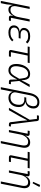

<svg xmlns="http://www.w3.org/2000/svg" viewBox="1844 -2653 1009 4737"><g transform="rotate(90 2348.5 -284.5)"><path d="M58 200H3L146 -512H201L137 -193Q134 -178 132.5 -162Q131 -146 131 -136Q131 -88 153.5 -63Q176 -38 223 -38Q252 -38 279.5 -49.5Q307 -61 331 -87Q355 -113 372.5 -146.5Q390 -180 397 -215L457 -512H512L419 -49H497L487 0H415Q390 0 377.5 -12.5Q365 -25 365 -46Q365 -51 366 -56.5Q367 -62 368 -70L375 -103H371Q343 -46 306.5 -17Q270 12 217 12Q164 12 137.5 -16.5Q111 -45 104 -93H101L89 49Z M966 -113 1001 -80Q955 -31 904 -9.5Q853 12 782 12Q722 12 682.5 -5.5Q643 -23 624.5 -53Q606 -83 606 -120Q606 -180 645 -218.5Q684 -257 755 -265L756 -268Q714 -278 691 -304.5Q668 -331 668 -368Q668 -412 691.5 -447Q715 -482 760.5 -503Q806 -524 872 -524Q939 -524 981 -506Q1023 -488 1053 -452L1015 -418Q991 -447 956.5 -461Q922 -475 868 -475Q799 -475 765.5 -451Q732 -427 725 -391Q724 -385 723 -378.5Q722 -372 722 -363Q722 -328 750 -308Q778 -288 830 -288H931L921 -241H811Q752 -241 712 -218.5Q672 -196 663 -154Q661 -144 660.5 -137Q660 -130 660 -122Q660 -83 690.5 -60Q721 -37 785 -37Q844 -37 886.5 -54.5Q929 -72 966 -113Z M1372 0H1265Q1239 0 1226 -12.5Q1213 -25 1213 -46Q1213 -51 1214 -56Q1215 -61 1216 -67L1296 -463H1127L1137 -512H1536L1526 -463H1351L1267 -49H1381Z M2059 -49 2050 0H1996Q1970 0 1956.5 -13Q1943 -26 1944 -53L1941 -200H1937Q1906 -135 1878.5 -93.5Q1851 -52 1824.5 -29Q1798 -6 1770.5 3Q1743 12 1712 12Q1664 12 1629 -10.5Q1594 -33 1576 -76Q1558 -119 1558 -181Q1558 -205 1560.5 -229Q1563 -253 1567 -275Q1580 -343 1612 -399.5Q1644 -456 1693 -489.5Q1742 -523 1805 -523Q1854 -523 1888 -503Q1922 -483 1940 -437Q1958 -391 1960 -312H1963L2009 -407L2066 -512H2128L1977 -255L1998 -49ZM1720 -38Q1747 -38 1771 -49Q1795 -60 1821 -91Q1847 -122 1881 -184L1924 -256L1914 -329Q1904 -413 1878 -443.5Q1852 -474 1805 -474Q1742 -474 1695 -426Q1648 -378 1631 -294L1619 -234Q1617 -220 1615.5 -205.5Q1614 -191 1614 -175Q1614 -103 1643 -70.5Q1672 -38 1720 -38Z M2131 200 2275 -519Q2296 -625 2352.5 -688.5Q2409 -752 2503 -752Q2554 -752 2588.5 -733.5Q2623 -715 2640 -682.5Q2657 -650 2657 -608Q2657 -550 2635 -507.5Q2613 -465 2577.5 -440Q2542 -415 2499 -407V-403Q2558 -393 2589.5 -351Q2621 -309 2621 -241Q2621 -185 2604 -138Q2587 -91 2556.5 -57.5Q2526 -24 2483.5 -6Q2441 12 2391 12Q2337 12 2298 -14Q2259 -40 2247 -88H2243L2186 200ZM2377 -380 2387 -428H2441Q2488 -428 2518 -444Q2548 -460 2566.5 -488Q2585 -516 2593 -551Q2597 -566 2599 -581Q2601 -596 2601 -608Q2601 -651 2576.5 -676.5Q2552 -702 2496 -702Q2459 -702 2426.5 -684Q2394 -666 2369 -627Q2344 -588 2331 -525L2260 -171Q2254 -138 2264.5 -107.5Q2275 -77 2305 -57.5Q2335 -38 2386 -38Q2433 -38 2469 -56.5Q2505 -75 2528.5 -109.5Q2552 -144 2560 -193Q2562 -208 2563.5 -222.5Q2565 -237 2565 -253Q2565 -313 2531.5 -346.5Q2498 -380 2432 -380Z M2935 -513 2913 -691H2824L2834 -740H2913Q2938 -740 2950 -729.5Q2962 -719 2965 -697L3047 -49H3103L3093 0H3046Q3022 0 3009.5 -10.5Q2997 -21 2994 -43L2965 -274L2950 -448H2945L2855 -275L2699 0H2640Z M3242 0H3187L3279 -463H3202L3211 -512H3284Q3309 -512 3321.5 -499.5Q3334 -487 3334 -466Q3334 -462 3333 -456.5Q3332 -451 3330 -442L3324 -409H3328Q3356 -467 3396 -495.5Q3436 -524 3494 -524Q3560 -524 3593 -487Q3626 -450 3626 -385Q3626 -371 3624.5 -354Q3623 -337 3619 -319L3515 200H3460L3564 -319Q3567 -335 3568.5 -350.5Q3570 -366 3570 -376Q3570 -425 3547 -449.5Q3524 -474 3477 -474Q3447 -474 3419.5 -462.5Q3392 -451 3368 -425Q3346 -402 3327.5 -368Q3309 -334 3301 -297Z M3970 0H3863Q3837 0 3824 -12.5Q3811 -25 3811 -46Q3811 -51 3812 -56Q3813 -61 3814 -67L3894 -463H3725L3735 -512H4134L4124 -463H3949L3865 -49H3979Z M4239 0H4184L4276 -463H4199L4208 -512H4281Q4306 -512 4318.5 -499.5Q4331 -487 4331 -466Q4331 -462 4330 -456.5Q4329 -451 4327 -442L4321 -409H4325Q4353 -467 4393 -495.5Q4433 -524 4491 -524Q4557 -524 4590 -487Q4623 -450 4623 -385Q4623 -371 4621.5 -354Q4620 -337 4616 -319L4512 200H4457L4561 -319Q4564 -335 4565.5 -350.5Q4567 -366 4567 -376Q4567 -425 4544 -449.5Q4521 -474 4474 -474Q4444 -474 4416.5 -462.5Q4389 -451 4365 -425Q4343 -402 4324.5 -368Q4306 -334 4298 -297ZM4594 -754 4503 -586 4466 -596 4542 -769Z"/></g></svg>

Font: IBM Plex Sans Light
Style: Italic
Weight: 300
Italic angle: -11.31°
Designer: Mike Abbink, Paul van der Laan, Pieter van Rosmalen
Foundry: Bold Monday
Version: Version 3.201